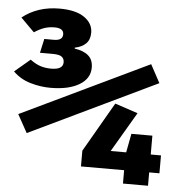

<svg xmlns="http://www.w3.org/2000/svg" viewBox="-72 -753 744 802"><g transform="rotate(5 300.0 -352.5)"><path d="M54 -175 12 -251 547 -507 588 -431ZM578 -56V0H473V-56H292V-122L412 -330L508 -298L410 -131H475L490 -210H578V-131H621V-56ZM-10 -654Q54 -705 146 -705Q214 -705 250 -680Q286 -655 286 -616Q286 -587 269.5 -570.5Q253 -554 223 -548V-544Q260 -539 280.5 -521.5Q301 -504 301 -471Q301 -425 256.5 -398.5Q212 -372 136 -372Q94 -372 51.5 -384.5Q9 -397 -21 -427L44 -482Q67 -465 87.5 -458.5Q108 -452 132 -452Q182 -452 182 -483Q182 -498 171.5 -506Q161 -514 133 -514H80L93 -573H133Q170 -573 170 -599Q170 -625 132 -625Q110 -625 91 -619Q72 -613 47 -597Z"/></g></svg>

Font: Qzxlaeiskcpccdgjqmyffctclhy
Style: Regular
Weight: 700
Monospace: yes
Designer: Carrois Corporate & Edenspiekermann
Foundry: Carrois Corporate GbR & Edenspiekermann AG
Version: Version 2.001